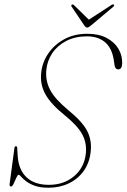

<svg xmlns="http://www.w3.org/2000/svg" viewBox="-20 -868 592 898"><path d="M207 10Q168 10 142.8 0.8Q117.5 -8.5 102.2 -20.2Q87 -32 79.2 -41.2Q71.5 -50.5 67 -50.5Q62.5 -50.5 56.5 -36.8Q50.5 -23 44 -9.2Q37.5 4.5 31.5 4.5Q23.5 4.5 25 -7.5L47.5 -176Q48.5 -184 54.5 -184Q60.5 -184 60.5 -175.5L63 -135.5Q68 -72 105.2 -37.8Q142.5 -3.5 208.5 -3.5Q279.5 -3.5 327.2 -44.5Q375 -85.5 381.5 -150.5Q386.5 -200 364.2 -240.5Q342 -281 282.5 -329Q218 -381 192.5 -426.8Q167 -472.5 172.5 -526.5Q177 -574.5 204.8 -616.2Q232.5 -658 279.5 -684Q326.5 -710 388.5 -710Q441.5 -710 478.2 -690.8Q515 -671.5 533.8 -640Q552.5 -608.5 551.5 -571.5Q550.5 -543.5 533 -543.5Q519 -543.5 516 -562L511.5 -591.5Q502 -645.5 469.8 -671.8Q437.5 -698 386.5 -698Q331 -698 289.8 -676.5Q248.5 -655 224.2 -618.8Q200 -582.5 196.5 -538.5Q192 -490 214.8 -447Q237.5 -404 300 -352.5Q365.5 -298.5 387.5 -256Q409.5 -213.5 404.5 -162Q399.5 -108 372.2 -69.5Q345 -31 302 -10.5Q259 10 207 10ZM407 -750Q394.5 -739 388 -739Q380.5 -739 373.5 -750L315 -837Q311 -843 316.5 -846.5Q321 -849 326.5 -843.5L395.5 -776L499.5 -843.5Q508.5 -849.5 512 -846.5Q516.5 -842.5 510.5 -837Z"/></svg>

Font: Fraunces 144pt S050 Thin
Style: Italic
Weight: 100
Italic angle: -16°
Version: Version 1.000; ttfautohint (v1.8.3)